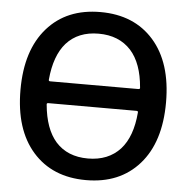

<svg xmlns="http://www.w3.org/2000/svg" viewBox="-53 -816 830 856"><g transform="rotate(5 362.0 -388.0)"><path d="M159.2 -443.4Q158.2 -436.5 166 -436.5H560.5Q568.4 -436.5 567.4 -443.4Q558.6 -551.8 507.8 -608.4Q454.1 -667 362.8 -667Q271.5 -667 218.8 -608.4Q168.9 -551.8 159.2 -443.4ZM166 -338.9Q158.2 -338.9 159.2 -332Q168.9 -223.6 218.8 -167Q271.5 -108.4 362.8 -108.4Q454.1 -108.4 507.8 -167Q558.6 -223.6 567.4 -332Q568.4 -338.9 560.5 -338.9ZM125 -665Q211.9 -763.7 362.8 -763.7Q513.7 -763.7 601.1 -664.6Q688.5 -565.4 688.5 -387.7Q688.5 -210 601.1 -110.8Q513.7 -11.7 362.8 -11.7Q211.9 -11.7 124.5 -110.8Q37.1 -210 37.1 -387.7Q37.1 -565.4 125 -665Z"/></g></svg>

Font: Gen Jyuu Gothic P Medium
Style: Regular
Weight: 500
Designer: [Source Han Sans]
Ryoko NISHIZUKA  (kana & ideographs); Paul D. Hunt (Latin, Greek & Cyrillic); Wenlong ZHANG  (bopomofo
Version: Version 1.002.20150607